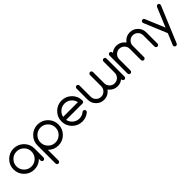

<svg xmlns="http://www.w3.org/2000/svg" viewBox="302 -1925 3537 3537"><g transform="rotate(-45 2070.5 -156.5)"><path d="M507.8 -82Q425.8 0 312.5 0Q199.2 0 119.1 -80.1Q39.1 -160.2 39.1 -273.4Q39.1 -386.7 119.1 -466.8Q199.2 -546.9 312.5 -546.9Q425.8 -546.9 505.9 -466.8Q585.9 -386.7 585.9 -273.4V-39.1Q585.9 -22.9 574.5 -11.5Q563 0 546.9 0Q530.8 0 519.3 -11.5Q507.8 -22.9 507.8 -39.1ZM450.7 -411.6Q393.6 -468.8 312.5 -468.8Q231.4 -468.8 174.3 -411.6Q117.2 -354.5 117.2 -273.4Q117.2 -192.4 174.3 -135.3Q231.4 -78.1 312.5 -78.1Q393.6 -78.1 450.7 -135.3Q507.8 -192.4 507.8 -273.4Q507.8 -354.5 450.7 -411.6Z M742.2 195.3Q742.2 211.4 730.7 222.9Q719.2 234.4 703.1 234.4Q687 234.4 675.5 222.9Q664.1 211.4 664.1 195.3V-273.4Q664.1 -386.7 744.1 -466.8Q824.2 -546.9 937.5 -546.9Q1050.8 -546.9 1130.9 -466.8Q1210.9 -386.7 1210.9 -273.4Q1210.9 -160.2 1130.9 -80.1Q1050.8 0 937.5 0Q824.2 0 744.1 -80.1Q743.2 -81.1 742.2 -82ZM799.3 -411.6Q742.2 -354.5 742.2 -273.4Q742.2 -192.4 799.3 -135.3Q856.4 -78.1 937.5 -78.1Q1018.6 -78.1 1075.7 -135.3Q1132.8 -192.4 1132.8 -273.4Q1132.8 -354.5 1075.7 -411.6Q1018.6 -468.8 937.5 -468.8Q856.4 -468.8 799.3 -411.6Z M1712.9 -132.8Q1729 -132.8 1740.5 -121.3Q1752 -109.9 1752 -93.8Q1752 -77.6 1740.7 -65.9Q1665 0 1562.5 0Q1449.2 0 1369.1 -80.1Q1289.1 -160.2 1289.1 -273.4Q1289.1 -386.7 1369.1 -466.8Q1449.2 -546.9 1562.5 -546.9Q1675.8 -546.9 1755.9 -466.8Q1835.9 -386.7 1835.9 -273.4Q1835.9 -257.3 1824.5 -245.8Q1813 -234.4 1796.9 -234.4H1370.6Q1381.3 -178.2 1424.3 -135.3Q1481.4 -78.1 1562.5 -78.1Q1635.7 -78.1 1688.5 -124.5Q1699.2 -132.8 1712.9 -132.8ZM1754.4 -312.5Q1743.7 -368.7 1700.7 -411.6Q1643.6 -468.8 1562.5 -468.8Q1481.4 -468.8 1424.3 -411.6Q1381.3 -368.7 1370.6 -312.5Z M2617.2 -507.8Q2617.2 -523.9 2628.7 -535.4Q2640.1 -546.9 2656.3 -546.9Q2672.4 -546.9 2683.8 -535.4Q2695.3 -523.9 2695.3 -507.8V-39.1Q2695.3 -23 2683.8 -11.5Q2672.4 0 2656.3 0Q2640.1 0 2628.7 -11.5Q2617.2 -23 2617.2 -39.1V-49.3Q2559.1 0 2480.5 0Q2391.6 0 2328.6 -63Q2315.5 -76.2 2304.7 -90.8Q2294 -76.2 2280.8 -63Q2217.8 0 2128.9 0Q2040.1 0 1977.1 -63Q1914.1 -126 1914.1 -214.9V-507.8Q1914.1 -523.9 1925.6 -535.4Q1937.1 -546.9 1953.2 -546.9Q1969.3 -546.9 1980.8 -535.4Q1992.2 -523.9 1992.2 -507.8V-214.9Q1992.2 -158.2 2032.3 -118.2Q2072.3 -78.2 2128.9 -78.2Q2185.6 -78.2 2225.6 -118.2Q2265.7 -158.2 2265.7 -214.9V-507.8Q2265.7 -523.9 2277.1 -535.4Q2288.6 -546.9 2304.7 -546.9Q2320.8 -546.9 2332.3 -535.4Q2343.8 -523.9 2343.8 -507.8V-214.9Q2343.8 -158.2 2383.8 -118.2Q2423.8 -78.2 2480.5 -78.2Q2537.1 -78.2 2577.2 -118.2Q2617.2 -158.2 2617.2 -214.9Z M2851.6 -39.1Q2851.6 -22.9 2840.1 -11.5Q2828.6 0 2812.5 0Q2796.4 0 2784.9 -11.5Q2773.4 -22.9 2773.4 -39.1V-507.8Q2773.4 -523.9 2784.9 -535.4Q2796.4 -546.9 2812.5 -546.9Q2828.6 -546.9 2840.1 -535.4Q2851.6 -523.9 2851.6 -507.8V-497.6Q2909.7 -546.9 2988.3 -546.9Q3077.1 -546.9 3140.1 -483.9Q3153.3 -470.7 3164.1 -456.1Q3174.8 -470.7 3188 -483.9Q3251 -546.9 3339.8 -546.9Q3428.7 -546.9 3491.7 -483.9Q3554.7 -420.9 3554.7 -332V-39.1Q3554.7 -22.9 3543.2 -11.5Q3531.7 0 3515.6 0Q3499.5 0 3488 -11.5Q3476.6 -22.9 3476.6 -39.1V-332Q3476.6 -388.7 3436.5 -428.7Q3396.5 -468.8 3339.8 -468.8Q3283.2 -468.8 3243.2 -428.7Q3203.1 -388.7 3203.1 -332V-39.1Q3203.1 -22.9 3191.7 -11.5Q3180.2 0 3164.1 0Q3147.9 0 3136.5 -11.5Q3125 -22.9 3125 -39.1V-332Q3125 -388.7 3085 -428.7Q3044.9 -468.8 2988.3 -468.8Q2931.6 -468.8 2891.6 -428.7Q2851.6 -388.7 2851.6 -332Z M3824.7 -39.6 3637.2 -489.7Q3632.8 -498 3632.8 -507.8Q3632.8 -523.9 3644.3 -535.4Q3655.8 -546.9 3671.9 -546.9Q3688 -546.9 3699.7 -535.6Q3706.1 -528.8 3709 -521L3867.2 -141.6L4025.4 -521Q4028.3 -528.8 4035.2 -535.6Q4046.4 -546.9 4062.5 -546.9Q4078.6 -546.9 4090.1 -535.4Q4101.6 -523.9 4101.6 -507.8Q4101.6 -498 4097.2 -489.7L3806.2 208.5Q3803.2 216.3 3796.9 222.7Q3785.2 234.4 3769 234.4Q3752.9 234.4 3741.5 222.9Q3730 211.4 3730 195.3Q3730 185.5 3734.4 177.2Z"/></g></svg>

Font: Comfortaa
Style: Regular
Weight: 400
Designer: Johan Aakerlund
Foundry: Johan Aakerlund
Version: Version 2.001; ttfautohint (v1.4.1)